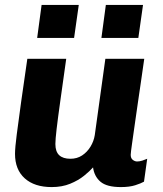

<svg xmlns="http://www.w3.org/2000/svg" viewBox="-20 -750 661 780"><path d="M190 10Q120 10 80.5 -25.5Q41 -61 41 -125Q41 -149 48 -203.5Q55 -258 66 -337Q77 -416 91 -511H249Q235 -411 225 -340Q215 -269 210 -226Q205 -183 205 -165Q205 -134 220.5 -119.5Q236 -105 266 -105Q293 -105 313.5 -118.5Q334 -132 347.5 -154Q361 -176 365 -201L408 -511H566Q559 -461 552.5 -417Q546 -373 540.5 -335Q535 -297 530.5 -265.5Q526 -234 522.5 -209.5Q519 -185 516.5 -167Q514 -149 512.5 -137.5Q511 -126 511 -121Q511 -107 519.5 -100.5Q528 -94 537 -94Q547 -94 558 -97.5Q569 -101 578 -105L565 -12Q553 -5 529.5 2.5Q506 10 471 10Q414 10 388.5 -11.5Q363 -33 358 -70Q345 -55 321.5 -36Q298 -17 265 -3.5Q232 10 190 10ZM131 -596 149 -730H300L281 -596ZM392 -596 410 -730H561L542 -596Z"/></svg>

Font: Chivo Medium
Style: Bold Italic
Weight: 700
Italic angle: -8.05°
Version: Version 2.002